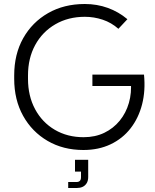

<svg xmlns="http://www.w3.org/2000/svg" viewBox="-20 -735 777 960"><path d="M397 15Q296 15 218 -30.5Q140 -76 95.5 -156Q51 -236 51 -341V-358Q51 -464 96 -544Q141 -624 220.5 -669.5Q300 -715 404 -715Q465 -715 519 -695.5Q573 -676 617 -639L572 -591Q537 -622 493.5 -636.5Q450 -651 404 -651Q321 -651 256.5 -613.5Q192 -576 156 -510Q120 -444 120 -358V-341Q120 -255 155.5 -189Q191 -123 254 -86Q317 -49 398 -49Q456 -49 501.5 -71Q547 -93 578.5 -131.5Q610 -170 624.5 -220.5Q639 -271 634 -327L663 -305H442V-362H700Q708 -282 690.5 -213.5Q673 -145 633 -93.5Q593 -42 533 -13.5Q473 15 397 15ZM321 205V175H363Q385 175 385 151V123H355V64H421V150Q421 169 413 181.5Q405 194 392.5 199.5Q380 205 364 205Z"/></svg>

Font: SUSE Light
Style: Regular
Weight: 300
Designer: Rene Bieder
Foundry: SUSE
Version: Version 1.000